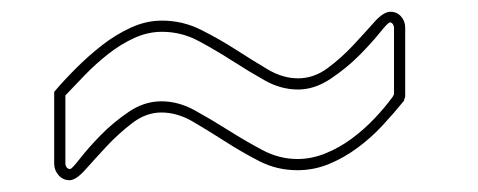

<svg xmlns="http://www.w3.org/2000/svg" viewBox="-20 -482 812 326"><path d="M666 -311Q649 -290 629.5 -269Q610 -248 587 -231Q564 -214 538.5 -203.5Q513 -193 485 -193Q450 -193 420 -208.5Q390 -224 362 -242Q334 -260 307.5 -275.5Q281 -291 254 -291Q228 -291 204.5 -273Q181 -255 161 -233.5Q141 -212 125 -194Q109 -176 98 -176Q87 -176 79.5 -184.5Q72 -193 72 -204V-326Q88 -345 109 -366Q130 -387 153 -405Q176 -423 202 -435Q228 -447 255 -447Q290 -447 321 -431.5Q352 -416 380 -398Q408 -380 434 -364.5Q460 -349 486 -349Q513 -349 536.5 -366.5Q560 -384 580 -405.5Q600 -427 615.5 -444.5Q631 -462 643 -462Q654 -462 661 -454Q668 -446 668 -435V-319Q668 -317 667 -315Q666 -313 666 -311ZM649 -322V-435Q649 -438 647 -441Q645 -444 642 -444Q639 -444 624.5 -426Q610 -408 589 -387Q568 -366 541 -348Q514 -330 486 -330Q457 -330 429.5 -345.5Q402 -361 374 -379Q346 -397 317 -412.5Q288 -428 255 -428Q231 -428 208 -417.5Q185 -407 164 -390.5Q143 -374 124.5 -355Q106 -336 91 -320V-204Q91 -201 93 -198Q95 -195 99 -195Q102 -195 116 -213Q130 -231 151 -252.5Q172 -274 198.5 -292Q225 -310 254 -310Q283 -310 311 -294.5Q339 -279 367.5 -261Q396 -243 425 -227.5Q454 -212 485 -212Q509 -212 532.5 -221.5Q556 -231 577 -246.5Q598 -262 616 -281Q634 -300 647 -318Z"/></svg>

Font: RonaldsonGothicLicht
Style: Regular
Weight: 400
Designer: Mr. Robertson for MacKellar, Smiths & Jordan Co. Philadelphia
Foundry: CAT-Fonts Peter Wiegel
Version: 1.000